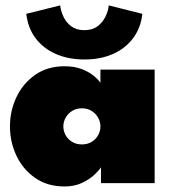

<svg xmlns="http://www.w3.org/2000/svg" viewBox="-20 -662 612 694"><path d="M345 0V-57.5Q340 -48.5 322.8 -31.8Q305.5 -15 277.8 -1.5Q250 12 213 12Q151.5 12 107.2 -18.8Q63 -49.5 39.5 -99Q16 -148.5 16 -205Q16 -261.5 39.5 -311Q63 -360.5 107.2 -391.5Q151.5 -422.5 213 -422.5Q248 -422.5 274 -412.8Q300 -403 317.2 -389.2Q334.5 -375.5 343 -362.5V-410.5H539V0ZM209 -205Q209 -188 217.5 -173Q226 -158 241 -149Q256 -140 276 -140Q296 -140 311 -149Q326 -158 334.5 -173Q343 -188 343 -205Q343 -222 334.5 -237Q326 -252 311 -261.2Q296 -270.5 276 -270.5Q256 -270.5 241 -261.2Q226 -252 217.5 -237Q209 -222 209 -205ZM285 -447Q228 -447 182.8 -466.5Q137.5 -486 109.2 -523Q81 -560 75 -612L197.5 -642.5Q199.5 -623.5 209 -602.5Q218.5 -581.5 237.2 -567.2Q256 -553 285 -553Q314 -553 332.8 -567.2Q351.5 -581.5 361.5 -602.5Q371.5 -623.5 373 -642.5L494.5 -612Q489 -561.5 461.5 -524.5Q434 -487.5 389 -467.2Q344 -447 285 -447Z"/></svg>

Font: League Spartan Thin Black
Style: Regular
Weight: 900
Version: Version 2.002